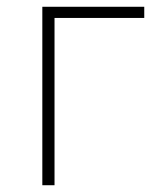

<svg xmlns="http://www.w3.org/2000/svg" viewBox="-20 -547 474 567"><path d="M105 0V-527H406V-494H141V0Z"/></svg>

Font: Noto Sans HK Thin
Style: Regular
Weight: 100
Designer: Ryoko NISHIZUKA 西塚涼子 (kana, bopomofo & ideographs); Paul D. Hunt (Latin, Greek & Cyrillic); Sandoll Communications 산돌커뮤니
Foundry: Adobe
Version: Version 2.004-H2;hotconv 1.0.118;makeotfexe 2.5.65603